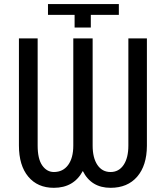

<svg xmlns="http://www.w3.org/2000/svg" viewBox="-20 -896 795 926"><path d="M688.5 -710.9V-192.4Q688 -97.7 641.6 -43.9Q595.2 9.8 513.2 9.8Q419.9 9.8 379.4 -71.3Q335.9 9.8 239.7 9.8Q161.1 9.8 116.2 -44.2Q71.3 -98.1 71.3 -194.3V-710.9H161.6V-193.8Q161.6 -129.4 183.8 -97.9Q206.1 -66.4 239.7 -66.4Q283.7 -66.4 308.6 -100.3Q333.5 -134.3 333.5 -193.8V-710.9H426.8V-193.8Q426.8 -134.8 449.7 -100.6Q472.7 -66.4 513.2 -66.4Q553.2 -66.4 576.2 -100.6Q599.1 -134.8 599.1 -193.8V-710.9ZM211.4 -824.2V-876.5H553.2V-824.2H418V-763.2H339.8V-824.2Z"/></svg>

Font: Roboto Condensed
Style: Regular
Weight: 400
Designer: Google
Version: Version 2.001047; 2015